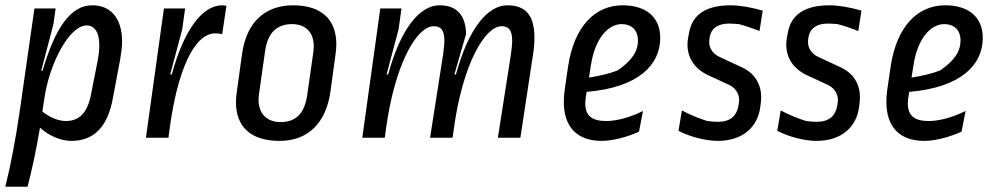

<svg xmlns="http://www.w3.org/2000/svg" viewBox="-27 -520 3784 725"><path d="M427 -297C431 -321 434 -343 434 -363C434 -454 389 -500 321 -500C239 -500 181 -413 134 -254L131 -252L129 -254L175 -430L183 -488H103L47 -97C32 6 12 111 -7 185H77C93 125 110 45 124 -38C156 -8 202 12 242 12C327 12 379 -40 399 -148ZM301 -424C327 -424 348 -402 348 -349C348 -333 346 -314 342 -292L316 -160C302 -91 270 -63 221 -63C194 -63 159 -77 133 -99L140 -145C158 -276 233 -424 301 -424Z M609 0 613 -30C642 -250 705 -394 786 -394C797 -394 804 -393 812 -391L828 -498C824 -499 816 -500 812 -500C739 -500 669 -412 622 -240L619 -238L616 -240L661 -409L672 -488H592L524 0Z M1133 -161C1123 -91 1090 -59 1032 -59C976 -59 941 -98 951 -165L974 -327C984 -398 1020 -429 1076 -429C1133 -429 1166 -390 1156 -322ZM1240 -315C1242 -328 1243 -341 1243 -353C1243 -444 1189 -500 1080 -500C972 -500 903 -434 887 -316L867 -172C865 -159 864 -146 864 -134C864 -43 918 12 1029 12C1138 12 1205 -58 1221 -176Z M1426 0 1430 -30C1462 -270 1544 -421 1611 -421C1636 -421 1651 -409 1651 -366C1651 -352 1649 -335 1646 -313L1597 0H1682L1686 -29C1720 -281 1805 -421 1867 -421C1892 -421 1907 -409 1907 -366C1907 -352 1905 -335 1902 -313L1853 0H1938L1986 -316C1990 -340 1991 -360 1991 -379C1991 -466 1954 -500 1889 -500C1814 -500 1742 -412 1695 -240L1692 -238L1689 -240L1733 -392C1731 -467 1694 -500 1633 -500C1558 -500 1486 -412 1439 -240L1436 -238L1433 -240L1478 -409L1489 -488H1409L1341 0Z M2466 -375C2467 -452 2416 -500 2324 -500C2222 -500 2141 -423 2118 -268L2105 -179C2103 -163 2102 -149 2102 -135C2102 -43 2150 12 2245 12C2285 12 2341 -2 2386 -23L2401 -101C2356 -78 2302 -63 2263 -63C2210 -63 2183 -81 2183 -130C2183 -139 2184 -148 2186 -159L2188 -173C2387 -190 2465 -277 2466 -375ZM2204 -272C2220 -378 2271 -429 2321 -429C2357 -429 2382 -407 2382 -367C2382 -326 2359 -291 2305 -254C2277 -243 2241 -234 2197 -227Z M2647 -236 2727 -199C2756 -185 2768 -157 2763 -130L2762 -124C2755 -80 2729 -60 2683 -60C2674 -60 2660 -61 2644 -63C2617 -71 2575 -88 2548 -103L2535 -26C2577 -4 2637 12 2683 12C2779 12 2835 -42 2844 -117L2846 -133C2853 -193 2829 -241 2772 -267L2690 -305C2660 -319 2647 -345 2652 -374L2653 -380C2658 -412 2683 -431 2726 -431C2735 -431 2752 -430 2762 -429C2784 -424 2815 -413 2841 -403L2853 -480C2811 -492 2766 -500 2733 -500C2636 -500 2587 -463 2575 -397L2572 -381C2570 -371 2569 -361 2569 -352C2569 -303 2594 -261 2647 -236Z M3020 -236 3100 -199C3129 -185 3141 -157 3136 -130L3135 -124C3128 -80 3102 -60 3056 -60C3047 -60 3033 -61 3017 -63C2990 -71 2948 -88 2921 -103L2908 -26C2950 -4 3010 12 3056 12C3152 12 3208 -42 3217 -117L3219 -133C3226 -193 3202 -241 3145 -267L3063 -305C3033 -319 3020 -345 3025 -374L3026 -380C3031 -412 3056 -431 3099 -431C3108 -431 3125 -430 3135 -429C3157 -424 3188 -413 3214 -403L3226 -480C3184 -492 3139 -500 3106 -500C3009 -500 2960 -463 2948 -397L2945 -381C2943 -371 2942 -361 2942 -352C2942 -303 2967 -261 3020 -236Z M3684 -375C3685 -452 3634 -500 3542 -500C3440 -500 3359 -423 3336 -268L3323 -179C3321 -163 3320 -149 3320 -135C3320 -43 3368 12 3463 12C3503 12 3559 -2 3604 -23L3619 -101C3574 -78 3520 -63 3481 -63C3428 -63 3401 -81 3401 -130C3401 -139 3402 -148 3404 -159L3406 -173C3605 -190 3683 -277 3684 -375ZM3422 -272C3438 -378 3489 -429 3539 -429C3575 -429 3600 -407 3600 -367C3600 -326 3577 -291 3523 -254C3495 -243 3459 -234 3415 -227Z"/></svg>

Font: Ropa Sans
Style: Italic
Weight: 400
Designer: Botio Nikoltchev
Foundry: Botjo Nikoltchev
Version: Version 1.002